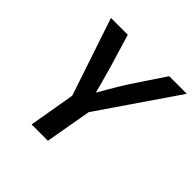

<svg xmlns="http://www.w3.org/2000/svg" viewBox="-182 -883 1049 1049"><g transform="rotate(45 342.5 -359.0)"><path d="M250 -268 99 -718H229L285 -532L318 -414L328 -374H331L361 -426Q378 -455 394 -482Q410 -509 426 -533L549 -718H685L377 -268L330 0H204Z"/></g></svg>

Font: Nebula Sans Semibold
Style: Regular
Weight: 600
Italic angle: -9°
Designer: Paul D. Hunt for Adobe (as Source Sans)
Foundry: Nebula Entertainment & Broadcasting LLC
Version: Version 1.010